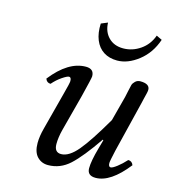

<svg xmlns="http://www.w3.org/2000/svg" viewBox="-100 -729 737 822"><g transform="rotate(15 268.5 -318.0)"><path d="M506 -352 450 -124Q439 -76 439 -67Q439 -50 449 -50Q457 -50 476 -64.5Q495 -79 514 -100Q531 -100 537 -83Q464 10 398 10Q361 10 361 -23Q361 -55 378 -115L389 -154L386 -156Q325 -67 283 -28.5Q241 10 187 10Q158 10 139 -10Q120 -30 120 -70Q120 -100 130 -137L174 -305Q187 -353 187 -362Q187 -379 177 -379Q169 -379 147.5 -364.5Q126 -350 108 -329Q91 -329 85 -346Q158 -439 236 -439Q272 -439 272 -406Q272 -398 251 -314L208 -151Q199 -116 199 -87Q199 -50 229 -50Q264 -50 302.5 -96Q341 -142 402 -247L431 -357Q433 -365 437 -385Q441 -405 443.5 -413.5Q446 -422 455 -430.5Q464 -439 477 -439Q519 -439 519 -412Q519 -407 516.5 -396Q514 -385 510.5 -371.5Q507 -358 506 -352ZM278 -646Q279 -606 303.5 -581Q328 -556 368.5 -556Q409 -556 444 -580Q479 -604 494 -646L519 -634Q498 -572 451 -535.5Q404 -499 357 -499Q322 -499 297 -515Q272 -531 259.5 -561.5Q247 -592 249 -634Z"/></g></svg>

Font: Linux Libertine O
Style: Italic
Weight: 400
Italic angle: -12°
Designer: Philipp H. Poll
Foundry: Philipp H. Poll
Version: Version 5.1.6